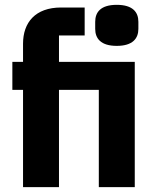

<svg xmlns="http://www.w3.org/2000/svg" viewBox="-20 -771 640 791"><path d="M74.9 0H223V-400.9H387.1V0H535.2V-516H223V-625H328.8V-740.1H231.9C125 -740.1 74.9 -677.9 74.9 -590.9V-516H30.9V-400.9H74.9ZM372.2 -652C372.2 -612.9 394.9 -582 460.9 -582C527 -582 550.1 -612.9 550.1 -652V-681.1C550.1 -720.9 527 -751.1 460.9 -751.1C394.9 -751.1 372.2 -720.9 372.2 -681.1Z"/></svg>

Font: Margiela Mono Bold
Style: Regular
Weight: 700
Designer: Mike Abbink, Paul van der Laan, Pieter van Rosmalen
Foundry: Bold Monday
Version: Version 2.003 2021